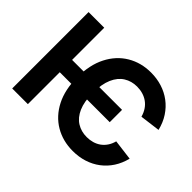

<svg xmlns="http://www.w3.org/2000/svg" viewBox="-146 -1010 1293 1293"><g transform="rotate(45 501.0 -363.5)"><path d="M690.7 -421.2V-303.8H185.4V-421.2ZM959.9 -499.5 815.7 -480.9Q807.3 -511.4 791.8 -534.5Q776.3 -557.7 754.9 -573Q733.5 -588.4 707.3 -596.1Q681.2 -603.9 651.6 -603.9Q599.4 -603.9 558.4 -578.3Q517.4 -552.8 494 -499.5Q470.6 -446.2 470.6 -362.8Q470.6 -279.5 494 -226.6Q517.4 -173.7 558.4 -148.4Q599.4 -123.1 651.6 -123.1Q680.4 -123.1 706.2 -130.5Q731.9 -137.9 753.1 -152.9Q774.2 -168 789.6 -190.6Q805 -213.3 813 -243.5L959.4 -224.9Q945.7 -170 917.6 -126.6Q889.5 -83.2 849.2 -52.7Q809 -22.2 759.1 -6.2Q709.2 9.8 651.6 9.8Q556.8 9.8 482.1 -34.3Q407.4 -78.5 364.7 -161.9Q322 -245.4 322 -362.8Q322 -480.6 364.7 -564.3Q407.4 -648.1 482.1 -692.7Q556.8 -737.3 651.6 -737.3Q707.2 -737.3 756.9 -721.7Q806.7 -706.1 847.3 -675.6Q888 -645.1 917 -600.9Q946 -556.7 959.9 -499.5ZM214.9 -727.5V0H65.7V-727.5Z"/></g></svg>

Font: Inter Variable LoSnoCo
Style: Regular
Weight: 400
Designer: Rasmus Andersson
Foundry: rsms
Version: Version 4.000;git-a52131595; featfreeze: case,dlig,ss01,ss02